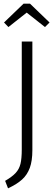

<svg xmlns="http://www.w3.org/2000/svg" viewBox="-20 -912 291 1050"><path d="M157 -91Q157 -32 143 6Q129 44 101 69.5Q73 95 24 118L8 77Q46 55 65.5 34Q85 13 92 -16Q99 -45 99 -94V-685H157ZM26 -764 2 -789 109 -892H144L251 -789L226 -764L126 -843Z"/></svg>

Font: Fira Sans Extra Condensed Light
Style: Regular
Weight: 300
Width: 1
Designer: Carrois Corporate & Edenspiekermann AG
Foundry: Carrois Corporate GbR & Edenspiekermann AG
Version: Version 4.203